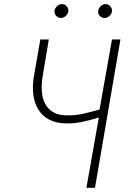

<svg xmlns="http://www.w3.org/2000/svg" viewBox="-20 -900 627 920"><path d="M557.1 -710.9H516.6L457 -375Q418.5 -364.3 379.2 -355.2Q339.8 -346.2 299.3 -347.2Q259.3 -347.7 234.1 -363Q209 -378.4 196.3 -403.3Q183.1 -427.7 180.7 -460Q178.2 -492.2 183.1 -526.9L213.9 -710.9H173.3L141.1 -526.9Q134.8 -482.9 140.1 -443.4Q145.5 -403.8 164.6 -374Q183.1 -344.2 216.1 -326.7Q249 -309.1 297.9 -308.6Q337.9 -308.1 377 -316.7Q416 -325.2 453.6 -336.9L394 0H435.1ZM241.2 -847.2Q240.2 -834 249.3 -824Q258.3 -814 272 -814Q284.7 -814 295.4 -824Q306.2 -834 307.6 -846.7Q308.6 -859.4 299.6 -870.1Q290.5 -880.9 276.4 -880.4Q263.7 -880.4 252.9 -870.1Q242.2 -859.9 241.2 -847.2ZM450.2 -846.7Q449.2 -834 458.3 -824Q467.3 -814 481 -813.5Q493.7 -814 504.6 -823.7Q515.6 -833.5 516.6 -846.7Q517.6 -859.9 508.3 -870.1Q499 -880.4 485.8 -880.4Q472.7 -880.4 462.2 -870.1Q451.7 -859.9 450.2 -846.7Z"/></svg>

Font: Roboto Mono ExtraLight
Style: Italic
Weight: 250
Italic angle: -10°
Monospace: yes
Designer: Google
Version: Version 3.000